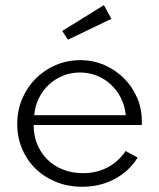

<svg xmlns="http://www.w3.org/2000/svg" viewBox="-20 -715 621 750"><path d="M301.4 14.5Q245.9 14.5 199.3 -4.3Q152.7 -23.2 118.9 -56.1Q85 -89.1 66.1 -133.9Q47.3 -178.6 47.3 -230.5Q47.3 -283.6 66.8 -329.3Q86.4 -375 119.8 -408.4Q153.2 -441.8 198 -460.9Q242.7 -480 293.2 -480Q344.5 -480 388.4 -460.7Q432.3 -441.4 464.8 -408.6Q497.3 -375.9 515.7 -333Q534.1 -290 534.1 -242.3Q534.1 -237.7 534.1 -234.1Q534.1 -230.5 533.6 -226.8H111.4Q111.4 -185.5 125.7 -150.9Q140 -116.4 165.5 -91.4Q190.9 -66.4 226.4 -52.5Q261.8 -38.6 304.1 -38.6Q357.3 -38.6 399.8 -60.9Q442.3 -83.2 470.9 -125L517.7 -99.5Q484.1 -45.5 427.5 -15.5Q370.9 14.5 301.4 14.5ZM471.4 -265Q467.7 -301.4 452.5 -331.8Q437.3 -362.3 413.4 -384.5Q389.5 -406.8 358.4 -419.3Q327.3 -431.8 292.3 -431.8Q256.8 -431.8 225.7 -419.1Q194.5 -406.4 170.7 -384.1Q146.8 -361.8 131.8 -331.4Q116.8 -300.9 113.6 -265ZM385.9 -695 415 -641.4 245.5 -560 223.2 -594.1Z"/></svg>

Font: Spartan
Style: Regular
Weight: 400
Designer: Matt Bailey, Mirko Velimirovic
Foundry: Matt Bailey
Version: Version 1.005